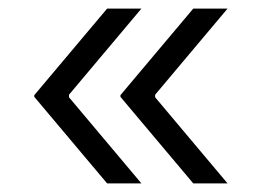

<svg xmlns="http://www.w3.org/2000/svg" viewBox="-20 -498 621 448"><path d="M431 -70H511L342 -271V-277L511 -478H431L261 -276V-272ZM230 -70H310L141 -271V-277L310 -478H230L60 -276V-272Z"/></svg>

Font: Fixel Display Regular
Style: Regular
Weight: 400
Designer: AlfaBravo + MacPaw
Foundry: Kyrylo Tkachov, Marchela Mozhyna, Serhii Makarenko, Maria Weinstein, Zakhar Kryvoshyya
Version: Version 1.211